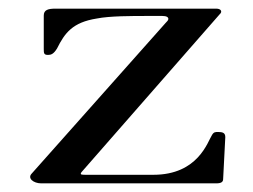

<svg xmlns="http://www.w3.org/2000/svg" viewBox="-20 -424 586 444"><path d="M75.2 0H480.2C491.1 0 496 -3 496 -9.9L501 -106.9C501 -116.8 495 -118.8 484.2 -118.8C478.2 -118.8 474.3 -118.8 470.3 -111.9C460.4 -97 438.6 -19.8 334.7 -19.8H179.2C168.3 -19.8 164.4 -19.8 168.3 -25.7L488.1 -391.1C495 -397 491.1 -404 480.2 -404H107.9C91.1 -404 81.2 -401 81.2 -388.1V-311.9C81.2 -301 81.2 -297 91.1 -297C98 -297 104 -299 111.9 -311.9C129.7 -347.5 147.5 -372.3 204 -381.2C233.7 -387.1 284.2 -387.1 320.8 -387.1H355.4C365.3 -387.1 369.3 -384.2 369.3 -380.2C369.3 -377.2 366.3 -374.3 362.4 -370.3L53.5 -22.8C42.6 -11.9 57.4 0 75.2 0Z"/></svg>

Font: Biblismive
Style: Regular
Weight: 400
Designer: Susan Drake
Foundry: Susan Drake
Version: Version 1.0; ttfautohint (v1.8.4.7-5d5b)